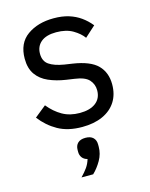

<svg xmlns="http://www.w3.org/2000/svg" viewBox="-116 -602 719 922"><g transform="rotate(-15 243.5 -141.5)"><path d="M240 12Q169 12 120 -15.5Q71 -43 36 -89L93 -135Q123 -98 160 -77Q197 -56 246 -56Q297 -56 325.5 -78Q354 -100 354 -140Q354 -170 334.5 -192Q315 -214 264 -221L223 -227Q176 -234 138 -250.5Q100 -267 78.5 -297.5Q57 -328 57 -376Q57 -453 109.5 -490.5Q162 -528 241 -528Q283 -528 315.5 -518Q348 -508 374 -489.5Q400 -471 421 -445L368 -397Q351 -421 318 -440.5Q285 -460 235 -460Q186 -460 160 -438.5Q134 -417 134 -380Q134 -343 159.5 -325.5Q185 -308 233 -300L273 -294Q359 -281 395 -244.5Q431 -208 431 -149Q431 -99 408 -63Q385 -27 342 -7.5Q299 12 240 12ZM240 66Q265 66 278 78.5Q291 91 291 113V124Q291 159 273 190.5Q255 222 231 245H173Q193 224 205 207Q217 190 224 167Q207 163 198 151Q189 139 189 123V113Q189 91 202 78.5Q215 66 240 66Z"/></g></svg>

Font: IBM Plex Sans
Style: Regular
Weight: 400
Designer: Mike Abbink, Paul van der Laan, Pieter van Rosmalen
Foundry: Bold Monday
Version: Version 3.201